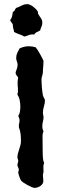

<svg xmlns="http://www.w3.org/2000/svg" viewBox="-20 -914 294 926"><path d="M184.1 -803.2Q184.1 -793.5 179.7 -784.7Q175.3 -775.9 173.8 -767.1Q166.5 -763.2 158 -759.3Q149.4 -755.4 145 -747.1Q142.6 -748 140.6 -748Q138.7 -748 136.2 -748Q125.5 -748 116.2 -743.9Q106.9 -739.7 97.2 -737.8Q85.9 -744.6 73 -748.8Q60.1 -752.9 47.9 -759.8Q46.9 -769 44.4 -775.9Q42 -782.7 42 -792Q42 -798.8 36.1 -804.9Q30.3 -811 28.8 -817.9Q32.7 -821.3 34.9 -826.2Q37.1 -831.1 38.6 -836.4Q40 -841.8 40.5 -847.2Q41 -852.5 42 -856.9Q45.4 -857.4 47.6 -859.6Q49.8 -861.8 51.3 -865Q52.7 -868.2 54.2 -871.1Q55.7 -874 58.1 -876Q65.4 -877.9 71.8 -881.1Q78.1 -884.3 84.2 -887.2Q90.3 -890.1 96.9 -892.1Q103.5 -894 111.8 -894Q118.2 -894 125.5 -890.6Q132.8 -887.2 139.6 -882.1Q146.5 -877 152.3 -871.1Q158.2 -865.2 161.1 -859.9Q163.6 -856.9 163.1 -853.5Q162.6 -850.1 164.1 -847.2Q167 -841.3 170.4 -836.4Q173.8 -831.5 177 -826.9Q180.2 -822.3 182.1 -816.7Q184.1 -811 184.1 -803.2ZM196.8 -431.2Q196.8 -416 191.9 -400.9Q187 -385.7 187 -370.1Q187 -364.7 188.5 -359.6Q189.9 -354.5 189.9 -349.1Q189.9 -338.4 187 -327.4Q184.1 -316.4 184.1 -305.2Q184.1 -292 189.9 -279.8Q187 -274.4 186 -269.3Q185.1 -264.2 185.1 -257.8Q185.1 -236.8 185.5 -215.3Q186 -193.8 186 -171.9Q186 -160.6 187.3 -149.2Q188.5 -137.7 192.9 -127.9Q188.5 -118.2 189.2 -107.4Q189.9 -96.7 189.9 -85.9Q189.9 -82 188.5 -78.4Q187 -74.7 187 -69.8Q187 -62.5 188 -55.4Q189 -48.3 189 -41Q189 -33.7 185.1 -27.6Q181.2 -21.5 174.8 -17.1Q168.5 -12.7 161.1 -10.3Q153.8 -7.8 147 -7.8Q142.1 -7.8 132.1 -12Q122.1 -16.1 111.6 -22Q101.1 -27.8 92.3 -33.9Q83.5 -40 81.1 -43.9Q79.6 -45.9 77.4 -51.3Q75.2 -56.6 73 -63Q70.8 -69.3 69.3 -75Q67.9 -80.6 67.9 -83Q67.9 -85.9 69.3 -88.4Q70.8 -90.8 70.8 -94.2Q70.8 -101.1 67.4 -106.9Q64 -112.8 64 -118.2Q64 -123.5 65.9 -128.2Q67.9 -132.8 67.9 -138.2Q67.9 -142.6 65.9 -146.5Q64 -150.4 64 -155.8Q64 -165 66.7 -174.6Q69.3 -184.1 72.5 -193.8Q75.7 -203.6 78.4 -213.6Q81.1 -223.6 81.1 -233.9Q81.1 -245.1 80.3 -256.8Q79.6 -268.6 77.1 -279.8Q76.2 -286.6 73.5 -292.5Q70.8 -298.3 70.8 -306.2Q70.8 -313 72.5 -319.6Q74.2 -326.2 74.2 -333Q74.2 -344.2 67.9 -354Q74.2 -363.8 76.2 -376.2Q78.1 -388.7 78.1 -399.9Q78.1 -413.6 75.2 -429.7Q72.3 -445.8 64 -457Q67.9 -472.2 66.4 -487.1Q64.9 -502 64.9 -517.1Q64.9 -526.9 67.9 -538.1Q65.4 -544.9 60.3 -550.3Q55.2 -555.7 55.2 -564Q55.2 -565.4 56.6 -569.3Q58.1 -573.2 60.1 -578.6Q62 -584 63.5 -589.8Q64.9 -595.7 64.9 -601.1Q64.9 -609.9 61.5 -617.7Q58.1 -625.5 58.1 -633.8Q58.1 -647.5 63 -658.2Q67.9 -668.9 74.2 -680.2Q95.7 -690.9 119.1 -690.9Q127.4 -690.9 135.5 -689.7Q143.6 -688.5 151.9 -686Q153.8 -684.6 160.2 -674.8Q166.5 -665 173.1 -653.3Q179.7 -641.6 184.8 -631.3Q189.9 -621.1 189.9 -619.1Q189.9 -606.4 188.5 -594Q187 -581.5 187 -568.8Q187 -558.6 183.6 -549.1Q180.2 -539.6 180.2 -529.8Q180.2 -522.9 180.7 -512.9Q181.2 -502.9 182.1 -491.9Q183.1 -481 184.3 -470.7Q185.5 -460.4 187 -454.1Q187.5 -451.7 189 -448.5Q190.4 -445.3 192.1 -441.9Q193.8 -438.5 195.3 -435.5Q196.8 -432.6 196.8 -431.2Z"/></svg>

Font: Margarine
Style: Regular
Weight: 400
Designer: Astigmatic (AOETI)
Foundry: Astigmatic (AOETI)
Version: Version 1.000